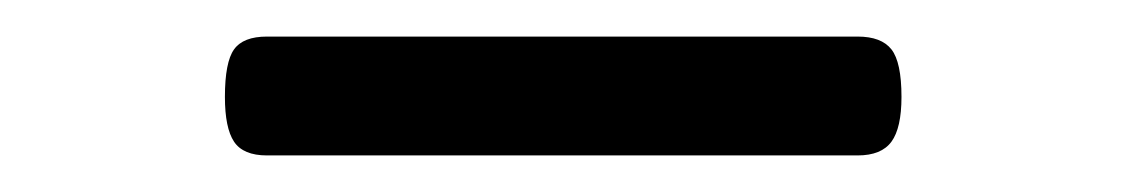

<svg xmlns="http://www.w3.org/2000/svg" viewBox="-20 -394 616 105"><path d="M126 -309Q113 -309 108 -316.5Q103 -324 103 -341Q103 -360 108 -367Q113 -374 126 -374H449Q462 -374 467.5 -367Q473 -360 473 -341Q473 -324 467.5 -316.5Q462 -309 449 -309Z"/></svg>

Font: Playwrite BR Light
Style: Regular
Weight: 300
Version: Version 1.003